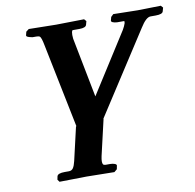

<svg xmlns="http://www.w3.org/2000/svg" viewBox="-75 -511 830 816"><g transform="rotate(-10 339.5 -103.0)"><path d="M193.8 151.9 227.1 7.8 229 8.8 154.8 -356Q148.9 -387.2 142.1 -394Q137.7 -397 127 -397H111.8Q110.8 -397 107.7 -397.7Q104.5 -398.4 102.5 -398.9Q100.6 -399.4 97.4 -400.1Q94.2 -400.9 92.3 -401.9Q90.3 -402.8 88.4 -403.8Q86.4 -404.8 85.7 -406.2Q85 -407.7 85 -409.2L88.9 -424.8L101.1 -434.1Q206.1 -432.1 219.2 -432.1L339.8 -434.1L348.1 -424.8L344.2 -410.2Q341.3 -397 313 -397H285.2Q281.2 -397 279.8 -389.2Q277.8 -378.9 279.8 -360.8L330.1 -103L494.1 -360.8Q502.9 -376 506.8 -388.2Q507.8 -394 507.3 -395.5Q506.8 -397 504.9 -397H475.1Q449.2 -399.4 451.2 -409.2L455.1 -423.8L465.8 -434.1Q558.1 -432.1 570.8 -432.1L670.9 -434.1L679.2 -424.8L674.8 -409.2Q671.9 -397 642.1 -397H620.1Q600.6 -397 575.2 -356L346.2 -2L348.1 -3.9L312 151.9Q309.1 166 309.1 173.8Q309.1 183.1 312 187Q314.9 190.9 323.2 190.9H341.8Q353.5 190.9 362.1 194.3Q370.6 197.8 369.1 203.1L366.2 217.8L354 228Q272 226.1 233.9 226.1L117.2 228L109.9 217.8L112.8 203.1Q116.7 190.9 146 190.9H164.1Q176.3 190.9 182.6 181.6Q189 172.4 193.8 151.9Z"/></g></svg>

Font: Linux Libertine
Style: Bold Italic
Weight: 700
Italic angle: -11.5°
Designer: Philipp H. Poll
Foundry: Philipp H. Poll
Version: Version 4.0.5